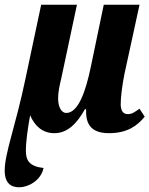

<svg xmlns="http://www.w3.org/2000/svg" viewBox="-28 -556 635 816"><path d="M54 240C91 240 146 212 157 158C96 151 82 125 82 85C82 44 90 -10 100 -66C120 -20 153 10 203 10C259 10 299 -31 333 -92H338C336 -39 350 10 435 10C516 10 557 -24 587 -60L565 -94C543 -79 534 -71 515 -71C495 -71 485 -86 485 -113C485 -147 492 -196 501 -242L565 -536H413L358 -272C337 -170 305 -76 254 -76C231 -76 219 -105 219 -137C219 -165 225 -192 232 -221L299 -536H147L81 -225C38 -18 -8 94 -8 169C-8 223 19 240 54 240Z"/></svg>

Font: Noto Serif Condensed Extra
Style: Italic
Weight: 800
Width: 3
Italic angle: -12°
Designer: Monotype Design Team
Foundry: Monotype Imaging Inc.
Version: Version 1.901